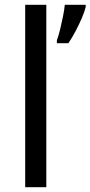

<svg xmlns="http://www.w3.org/2000/svg" viewBox="-20 -780 377 800"><path d="M173 0H85V-760H173ZM337 -751Q333 -733 321.5 -706Q310 -679 295 -650.5Q280 -622 265 -600H217V-612Q224 -631 230.5 -657.5Q237 -684 242.5 -711.5Q248 -739 250 -760H337Z"/></svg>

Font: Noto Sans Cherokee
Style: Regular
Weight: 400
Designer: Monotype Design Team
Foundry: Monotype Imaging Inc.
Version: Version 2.001